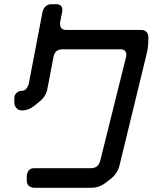

<svg xmlns="http://www.w3.org/2000/svg" viewBox="-20 -787 768 911"><path d="M107 46V69Q107 101 142 104H416Q448 104 479 82L510 58Q537 35 546 2L676 -532Q681 -551 682.5 -570.5Q684 -590 684 -610Q684 -626 675 -635.5Q666 -645 649 -645H294Q265 -645 265 -675V-679Q267 -693 269.5 -703.5Q272 -714 273 -721Q276 -736 276 -738Q276 -767 247 -767H224Q193 -767 182 -732L117 -392Q114 -378 105.5 -367Q97 -356 83 -356Q69 -356 58.5 -346Q48 -336 48 -322V-300Q48 -285 58 -274Q68 -263 84 -263Q100 -263 115.5 -269Q131 -275 143 -285L172 -309Q199 -332 205 -366L234 -518Q241 -553 276 -553H552Q569 -553 575.5 -542.5Q582 -532 578 -516L455 -22Q445 11 412 11H142Q112 11 107 46Z"/></svg>

Font: WDXL Lubrifont TC
Style: Regular
Weight: 400
Designer: [WDXL Lubrifont] Copyright 2020-2022 (c) NightFurySL2001, Skr-ZERO; [ZCOOL QingKe HuangYou] Copyright 2018-2022 (c) The 
Version: Version 2.001;hotconv 1.1.1;makeotfexe 2.6.0